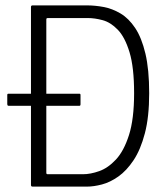

<svg xmlns="http://www.w3.org/2000/svg" viewBox="-20 -693 596 713"><path d="M534 -347Q534 -259 518 -198Q502 -137 476 -98Q450 -59 419.5 -37.5Q389 -16 358.5 -8Q328 0 303 0H101Q95 0 95 -6V-667Q95 -673 101 -673H303Q333 -673 365 -667Q397 -661 427.5 -643Q458 -625 482 -589Q506 -553 520 -494Q534 -435 534 -347ZM478 -347Q478 -443 461 -499Q444 -555 417.5 -582.5Q391 -610 361.5 -618Q332 -626 306 -626H158Q154 -626 153 -624.5Q152 -623 152 -620V-52Q152 -49 153 -47.5Q154 -46 157 -46H288Q316 -46 348.5 -57.5Q381 -69 410.5 -100.5Q440 -132 459 -191.5Q478 -251 478 -347ZM13 -300Q9 -300 8 -302Q7 -304 7 -306V-339Q7 -343 8 -344Q9 -345 13 -345H274Q277 -345 278 -344Q279 -343 279 -339V-306Q279 -303 278 -301.5Q277 -300 274 -300Z"/></svg>

Font: Glory Light
Style: Regular
Weight: 300
Version: Version 1.011